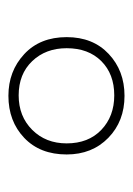

<svg xmlns="http://www.w3.org/2000/svg" viewBox="52 -816 323 468"><g transform="rotate(90 214.0 -582.5)"><path d="M214 -441Q154 -441 112.5 -479.5Q71 -518 71 -583Q71 -647 112 -685.5Q153 -724 214 -724Q276 -724 316.5 -684.5Q357 -645 357 -583Q357 -518 316.5 -479.5Q276 -441 214 -441ZM213 -466Q264 -466 297 -499Q330 -532 330 -583Q330 -636 297 -667.5Q264 -699 213 -699Q161 -699 129.5 -667.5Q98 -636 98 -583Q98 -532 129.5 -499Q161 -466 213 -466Z"/></g></svg>

Font: Noto Sans Kannada Thin
Style: Regular
Weight: 100
Designer: Jelle Bosma - Monotype Design Team
Foundry: Monotype Imaging Inc.
Version: Version 2.005; ttfautohint (v1.8.4.7-5d5b)